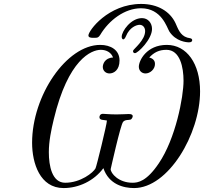

<svg xmlns="http://www.w3.org/2000/svg" viewBox="-20 -933 1036 975"><path d="M429 -753C429 -743 440 -741 451 -741H461C475 -741 480 -742 489 -756C533 -830 613 -891 696 -891C801 -891 827 -794 840 -773C873 -722 928 -718 940 -718C953 -718 956 -724 956 -729C956 -740 941 -739 931 -742C894 -753 883 -790 871 -816C843 -875 781 -913 697 -913C529 -913 429 -777 429 -753ZM598 -746C598 -740 601 -733 606 -733C610 -733 615 -738 620 -750C638 -794 673 -807 689 -807C706 -807 717 -793 717 -775C717 -729 659 -685 656 -676C654 -670 658 -663 665 -663C681 -663 752 -734 752 -786C752 -816 732 -841 701 -841C645 -841 598 -775 598 -746ZM143 -208C143 -104 183 22 303 22C379 22 457 -14 505 -79C533 4 608 22 661 22C834 22 996 -251 996 -469C996 -609 929 -705 827 -705C725 -705 685 -626 685 -594C685 -575 699 -560 719 -560C742 -560 767 -581 767 -608C767 -615 766 -634 738 -641C762 -667 788 -680 825 -680C895 -680 912 -590 912 -523C912 -441 872 -229 786 -103C724 -11 680 -5 653 -5C582 -5 542 -53 542 -74C542 -74 592 -299 605 -314C616 -327 633 -322 644 -326C647 -327 654 -336 654 -343C654 -349 650 -354 634 -354C622 -354 602 -352 572 -352C535 -352 513 -355 503 -355C489 -355 485 -345 485 -338C485 -321 507 -325 523 -321C523 -303 470 -87 465 -78C454 -57 390 -5 311 -5C244 -5 228 -91 228 -160C228 -216 240 -273 253 -327C326 -632 444 -680 492 -680C521 -680 545 -666 554 -641C511 -639 502 -606 502 -593C502 -575 516 -560 536 -560C557 -560 587 -576 587 -626C587 -680 541 -705 489 -705C318 -705 143 -448 143 -208Z"/></svg>

Font: CMU Serif
Style: Italic
Weight: 500
Italic angle: -14.04°
Version: Version 0.7.0